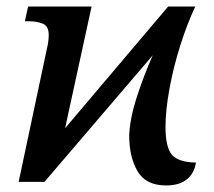

<svg xmlns="http://www.w3.org/2000/svg" viewBox="-20 -556 654 587"><path d="M488 11Q426 11 400.5 -32.5Q375 -76 375 -142Q377 -194 398.5 -260Q420 -326 447 -387L116 0H37L127 -424Q129 -439 129 -449Q129 -476 111 -483.5Q93 -491 69 -491H56L66 -536H260L179 -164L494 -536H577Q552 -483 531 -416.5Q510 -350 498 -284Q486 -218 486 -168Q486 -106 505.5 -83Q525 -60 579 -59Q574 -26 551 -7.5Q528 11 488 11Z"/></svg>

Font: Noto Serif Medium
Style: Italic
Weight: 500
Italic angle: -12°
Designer: Monotype Design Team
Foundry: Monotype Imaging Inc.
Version: Version 2.014; ttfautohint (v1.8.4.7-5d5b)